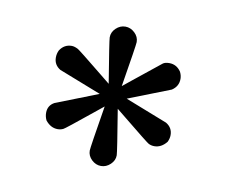

<svg xmlns="http://www.w3.org/2000/svg" viewBox="-47 -743 501 424"><g transform="rotate(10 203.5 -531.0)"><path d="M172.9 -403.3Q172.9 -410.2 188.5 -504.9L168 -488.3Q110.4 -441.4 107.4 -440.4Q101.6 -437.5 94.7 -437.5Q79.1 -437.5 67.4 -452.1Q63.5 -460 63.5 -468.8Q63.5 -485.4 78.1 -493.2L172.9 -530.3L78.1 -567.4Q63.5 -576.2 63.5 -592.8Q63.5 -601.6 67.4 -609.4Q77.1 -624 93.8 -624Q99.6 -624 107.4 -620.1Q110.4 -619.1 168 -572.3L188.5 -555.7Q172.9 -650.4 172.9 -657.2Q172.9 -668.9 182.1 -677.7Q191.4 -686.5 203.1 -686.5Q214.8 -686.5 224.1 -677.7Q233.4 -668.9 233.4 -657.2Q233.4 -650.4 217.8 -555.7L238.3 -572.3L297.9 -620.1Q302.7 -624 312.5 -624Q329.1 -624 338.9 -609.4Q342.8 -601.6 342.8 -593.8Q342.8 -577.1 328.1 -567.4L233.4 -530.3L328.1 -493.2Q342.8 -484.4 342.8 -467.8Q342.8 -460 338.9 -452.1Q327.1 -437.5 311.5 -437.5Q304.7 -437.5 298.8 -440.4Q295.9 -441.4 238.3 -488.3L217.8 -504.9Q233.4 -410.2 233.4 -403.3Q233.4 -391.6 224.1 -382.8Q214.8 -374 203.1 -374Q191.4 -374 182.1 -382.8Q172.9 -391.6 172.9 -403.3Z"/></g></svg>

Font: jf-openhuninn-1.0
Style: Regular
Weight: 400
Designer: [Kosugi Maru]
      Designed by Motoya company      

      [Varela Round]
      Joe Prince(Latin component); Avraham Co
Foundry: justfont CO.,LTD.
Version: 1.0